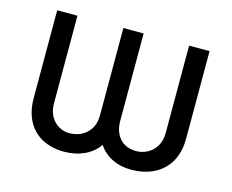

<svg xmlns="http://www.w3.org/2000/svg" viewBox="-81 -644 929 769"><g transform="rotate(15 383.0 -260.0)"><path d="M67.4 -530.3H151.4V-168Q151.4 -135.7 164.1 -113.3Q176.8 -90.8 197.3 -79.1Q217.8 -67.4 240.2 -67.4Q268.6 -67.4 291.5 -79.1Q314.5 -90.8 328.1 -113.3Q341.8 -135.7 341.8 -168V-530.3H425.8V-168Q425.8 -135.7 438 -112.8Q450.2 -89.8 470.7 -78.6Q491.2 -67.4 517.6 -67.4Q543 -67.4 564.9 -79.1Q586.9 -90.8 600.6 -113.3Q614.3 -135.7 614.3 -168V-530.3H699.2V-168Q699.2 -110.4 675.8 -70.3Q652.3 -30.3 611.3 -10.3Q570.3 9.8 517.6 9.8Q473.6 9.8 439 -7.3Q404.3 -24.4 382.8 -56.6Q360.4 -24.4 323.2 -7.3Q286.1 9.8 240.2 9.8Q189.5 9.8 150.4 -10.3Q111.3 -30.3 89.4 -70.3Q67.4 -110.4 67.4 -168Z"/></g></svg>

Font: Pretendard JP Variable
Style: Regular
Weight: 400
Designer: Base glyphs from Inter by Rasmus Andersson; Hangul glyphs from Noto Sans CJK(Source Han Sans) by Jang Soo-young and Kang
Foundry: Kil Hyung-jin
Version: Version 1.307;Glyphs 3.2 (3192)